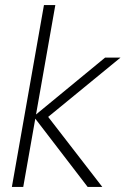

<svg xmlns="http://www.w3.org/2000/svg" viewBox="-20 -740 497 760"><path d="M327 0 113 -279 396 -512H457L152 -262L157 -295L385 0ZM27 0 154 -720H199L72 0Z"/></svg>

Font: DM Sans 12pt ExtraLight
Style: Italic
Weight: 250
Italic angle: -10°
Version: Version 4.004;gftools[0.9.30]